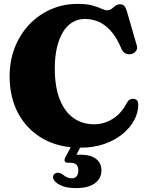

<svg xmlns="http://www.w3.org/2000/svg" viewBox="-20 -740 760 988"><path d="M691.5 -201.5Q691.5 -161.5 670.8 -122.2Q650 -83 611 -50.8Q572 -18.5 517 0.8Q462 20 393.5 20Q281.5 20 200 -26.8Q118.5 -73.5 74 -156.2Q29.5 -239 29.5 -346.5Q29.5 -427 56 -495Q82.5 -563 130.2 -613.5Q178 -664 241.8 -692Q305.5 -720 379.5 -720Q426 -720 455 -712Q484 -704 501.5 -695.5Q519 -687 531 -687Q545.5 -687 555 -695Q564.5 -703 574.2 -710.5Q584 -718 599 -718Q611 -718 619 -710Q627 -702 632.5 -683.5L684 -505.5Q688.5 -490 680.2 -478Q672 -466 657 -462Q640.5 -458.5 626.8 -464.5Q613 -470.5 605.5 -488Q580 -548.5 549.2 -582Q518.5 -615.5 485.2 -629Q452 -642.5 417.5 -642.5Q381 -642.5 352.2 -625Q323.5 -607.5 303.5 -574.2Q283.5 -541 272.8 -494.2Q262 -447.5 262 -388.5Q262 -292.5 287.5 -228.5Q313 -164.5 358.5 -132.5Q404 -100.5 463.5 -100.5Q515.5 -100.5 559.2 -127.8Q603 -155 631 -207.5Q639.5 -223.5 649.2 -228.2Q659 -233 670.5 -231Q682 -229 686.8 -221.2Q691.5 -213.5 691.5 -201.5ZM357 -7H406L366.5 69.5L332.5 62Q344 59 357.8 57.5Q371.5 56 393 56Q446.5 56 474.2 77.5Q502 99 502 137Q502 178.5 468.2 203.2Q434.5 228 371 228Q318.5 228 287.5 211.5Q256.5 195 253 174Q252.5 163 259 156.2Q265.5 149.5 275 149Q283 148 289.5 151.2Q296 154.5 303.5 158.5Q315 168 325.8 172.8Q336.5 177.5 349 177.5Q383 177.5 383 135Q383 117 372.8 107.2Q362.5 97.5 342.5 97.5H330Q317 97.5 313.5 90Q310 82.5 315.5 71.5Z"/></svg>

Font: Fraunces Black
Style: Regular
Weight: 900
Version: Version 1.000;[b76b70a41]